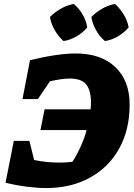

<svg xmlns="http://www.w3.org/2000/svg" viewBox="-20 -941 677 973"><path d="M214 12Q170 12 115 5Q60 -2 8 -15L50 -227H129L153 -130Q216 -117 282 -117Q314 -117 347 -121Q369 -155 388 -196.5Q407 -238 419 -282H185L206 -387H439Q441 -405 441 -421Q441 -483 417 -513Q393 -543 333 -543Q294 -543 233 -529L172 -439H94L132 -636Q272 -670 364 -670Q492 -670 564.5 -601Q637 -532 637 -411Q637 -284 584.5 -189Q532 -94 436.5 -41Q341 12 214 12ZM354 -921Q381 -898 399 -867Q417 -836 422 -802Q401 -776 368.5 -757Q336 -738 302 -733Q277 -755 258 -787Q239 -819 233 -855Q257 -879 288.5 -897Q320 -915 354 -921ZM563 -921Q589 -897 607.5 -866.5Q626 -836 632 -802Q610 -776 578 -757Q546 -738 512 -733Q486 -754 467.5 -786.5Q449 -819 443 -855Q466 -879 497.5 -897Q529 -915 563 -921Z"/></svg>

Font: Piazzolla ExtraBold
Style: Italic
Weight: 800
Italic angle: -11.3°
Designer: Juan Pablo del Peral
Foundry: Huerta Tipografica
Version: Version 1.330